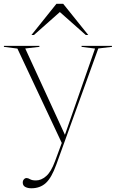

<svg xmlns="http://www.w3.org/2000/svg" viewBox="-26 -752 606 1004"><path d="M138 232.5Q119 232.5 106 225.5Q93 218.5 93 202.5Q93 192.5 99 185.8Q105 179 113 179Q121 179 131.2 185.2Q141.5 191.5 162 191.5Q189.5 191.5 215.2 169.2Q241 147 261.5 91.5L297 -4.5L65 -498L-5.5 -507V-512H180V-507L106 -498.5L313.5 -47L471 -498L400.5 -507V-512H559.5V-507L488 -498.5L268.5 108.5Q243.5 178 213.5 205.2Q183.5 232.5 138 232.5ZM138.5 -569 269 -732H304.5L435.5 -569H422.5L287 -689L151.5 -569Z"/></svg>

Font: Newsreader Display ExtraLight
Style: Regular
Weight: 275
Designer: Hugues Gentile
Foundry: Production Type
Version: Version 1.002